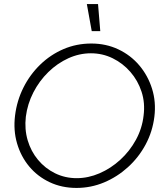

<svg xmlns="http://www.w3.org/2000/svg" viewBox="-20 -919 806 944"><path d="M739 -345Q730 -272 696 -208.5Q662 -145 609 -97Q556 -49 491.5 -22Q427 5 356 5Q284 5 224.5 -23Q165 -51 124 -100Q83 -149 64 -213.5Q45 -278 54 -351Q63 -424 95 -488Q127 -552 177.5 -601Q228 -650 292 -677.5Q356 -705 429 -705Q501 -705 561.5 -676.5Q622 -648 664.5 -598Q707 -548 727.5 -483Q748 -418 739 -345ZM686 -351Q694 -413 676 -468Q658 -523 621 -565.5Q584 -608 534 -632.5Q484 -657 427 -657Q370 -657 316 -632.5Q262 -608 217.5 -564.5Q173 -521 144 -464.5Q115 -408 107 -345Q100 -284 116 -229.5Q132 -175 167 -133Q202 -91 251 -67Q300 -43 357 -43Q414 -43 469.5 -67Q525 -91 571.5 -133.5Q618 -176 648.5 -232Q679 -288 686 -351ZM473 -766H431L407 -899H462Z"/></svg>

Font: Kulim Park ExtraLight
Style: Italic
Weight: 275
Italic angle: -8°
Designer: Noponies / Dale Sattler
Foundry: Noponies
Version: Version 1.000; ttfautohint (v1.8.3)